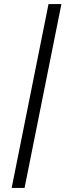

<svg xmlns="http://www.w3.org/2000/svg" viewBox="-20 -780 334 938"><path d="M37 138 217 -760H280L100 138Z"/></svg>

Font: IBM Plex Sans Cond
Style: Italic
Weight: 400
Width: 3
Italic angle: -11°
Designer: Mike Abbink, Paul van der Laan, Pieter van Rosmalen
Foundry: Bold Monday
Version: Version 1.3